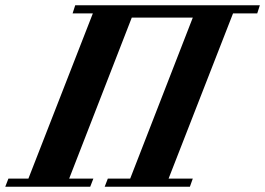

<svg xmlns="http://www.w3.org/2000/svg" viewBox="-54 -710 1008 730"><path d="M934 -690 924 -659H832L587 -31H679L668 0H344L356 -31H441L679 -643H447L209 -31H301L289 0H-34L-22 -31H54L299 -659H222L232 -690Z"/></svg>

Font: DG Didot
Style: Bold Italic
Weight: 700
Designer: David Gatwood, Takis Katsoulidis, and George D. Matthiopoulos
Foundry: David Gatwood
Version: Version 1.0